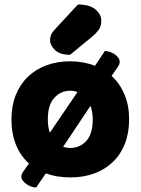

<svg xmlns="http://www.w3.org/2000/svg" viewBox="-20 -774 626 855"><path d="M555 -243Q555 -183 536.5 -135Q518 -87 483.5 -53.5Q449 -20 401 -2Q353 16 293 16Q232 16 184 -2L141 61Q131 61 119.5 57Q108 53 98 46Q88 39 81.5 30.5Q75 22 75 13Q75 2 83 -9L109 -46Q71 -80 51 -129.5Q31 -179 31 -243Q31 -302 50 -350Q69 -398 103.5 -431.5Q138 -465 186 -483Q234 -501 293 -501Q352 -501 403 -481L447 -547Q456 -547 467.5 -543.5Q479 -540 489 -533.5Q499 -527 506 -518Q513 -509 513 -499Q513 -489 506 -478L477 -436Q514 -402 534.5 -353Q555 -304 555 -243ZM393 -243Q393 -275 383 -303L261 -120Q278 -115 293 -115Q335 -115 364 -146Q393 -177 393 -243ZM293 -370Q251 -370 222 -338.5Q193 -307 193 -243Q193 -208 202 -183L325 -364Q310 -370 293 -370ZM327 -754Q379 -754 405 -732Q431 -710 431 -682Q431 -659 421 -643.5Q411 -628 387 -608L292 -530Q247 -530 225 -551Q203 -572 203 -596Q203 -608 207.5 -619Q212 -630 226 -645Z"/></svg>

Font: Baloo 2 ExtraBold
Style: Regular
Weight: 800
Designer: Sarang Kulkarni and Ek Type
Foundry: Ek Type
Version: Version 1.640;hotconv 1.0.111;makeotfexe 2.5.65597; ttfautoh